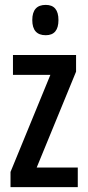

<svg xmlns="http://www.w3.org/2000/svg" viewBox="-20 -765 359 785"><path d="M298 0H23V-62L186 -459H33V-540H291V-472L130 -80H298ZM167 -745Q219 -745 219 -683Q219 -621 167 -621Q112 -621 112 -683Q112 -745 167 -745Z"/></svg>

Font: Noto Sans Gurmukhi ExtraCondensed Medium
Style: Regular
Weight: 500
Width: 2
Designer: Jelle Bosma - Monotype Design Team
Foundry: Monotype Imaging Inc.
Version: Version 2.004; ttfautohint (v1.8.4.7-5d5b)